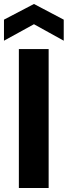

<svg xmlns="http://www.w3.org/2000/svg" viewBox="-28 -947 341 967"><path d="M67 0V-700H217V0ZM-8 -742V-848L143 -927L293 -848V-742L143 -825Z"/></svg>

Font: DM Sans Black
Style: Regular
Weight: 900
Designer: Colophon Foundry, Jonny Pinhorn
Foundry: Colophon Foundry
Version: Version 4.004; ttfautohint (v1.8.4.7-5d5b)